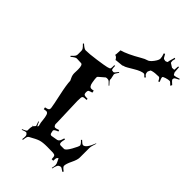

<svg xmlns="http://www.w3.org/2000/svg" viewBox="-346 -1285 1365 1365"><g transform="rotate(45 336.5 -602.5)"><path d="M527.3 -1144 540.5 -1190.9 548.8 -1186.5 543.5 -1164.6Q544.4 -1144.5 548.3 -1144.5L576.7 -1126.5Q591.3 -1126.5 598.1 -1127.4L601.1 -1164.1L608.9 -1164.6Q612.3 -1120.1 612.8 -1116.7L619.6 -1103.5Q622.6 -1098.6 624.5 -1098.6Q640.6 -1098.6 670.9 -1109.9L673.3 -1103.5Q638.7 -1086.9 638.7 -1081.1L636.7 -1071.3Q637.2 -1063.5 665 -1040L658.2 -1027.3Q636.7 -1048.8 631.8 -1048.8Q617.2 -1048.8 595.7 -1042.2Q574.2 -1035.6 574.2 -1029.3Q574.2 -1017.6 585.9 -993.7L576.7 -988.3Q563.5 -1015.6 555.7 -1015.6Q514.2 -1015.6 490.2 -1008.3Q480.5 -1004.9 480.5 -1001.7Q480.5 -998.5 478.5 -996.6L473.1 -984.9Q473.1 -971.2 476.8 -963.6Q480.5 -956.1 494.1 -946.3L486.3 -938.5Q469.7 -956.5 464.4 -956.5Q439.5 -956.5 390.9 -927.2Q342.3 -897.9 335.7 -895.8Q329.1 -893.6 322.8 -891.8Q316.4 -890.1 316.4 -888.2L255.4 -882.3Q255.4 -879.9 255.1 -879.9Q254.9 -879.9 253.4 -882.3Q240.7 -905.3 225.6 -905.3Q228.5 -905.3 230 -955.1Q283.7 -969.7 370.1 -1020Q397.9 -1036.6 414.8 -1040.5Q431.6 -1044.4 452.1 -1071.5Q472.7 -1098.6 472.7 -1114.5Q472.7 -1130.4 462.9 -1157.7L472.2 -1161.6Q488.3 -1129.4 495.1 -1129.4L509.3 -1126.5Q516.1 -1128.4 520.5 -1130.4Q522.5 -1130.9 523.9 -1132.3Q525.4 -1133.8 526.4 -1134.5Q527.3 -1135.3 527.3 -1139.2ZM95.2 -692.9 51.3 -694.8Q39.1 -694.8 11.2 -670.9L6.3 -676.8Q25.4 -693.8 30.8 -702.4Q36.1 -710.9 36.1 -720.2V-755.9Q36.1 -765.1 30.8 -773.7Q25.4 -782.2 7.3 -799.8L12.2 -806.2Q41 -779.8 55.2 -779.8Q90.3 -779.8 159.2 -789.6Q228 -799.3 247.8 -804.4Q267.6 -809.6 270.5 -814Q273.4 -818.4 273.4 -834V-849.1L281.2 -850.1Q281.2 -841.8 281.7 -836.2Q282.2 -830.6 282.5 -826.2Q282.7 -821.8 284.2 -819.1Q285.6 -816.4 286.1 -814.7Q286.6 -813 289.1 -812.3Q291.5 -811.5 292.5 -811.5Q297.4 -810.1 304 -810.1Q310.5 -810.1 331.5 -838.9L336.4 -835.9Q317.4 -809.6 317.4 -800.8L325.2 -765.1V-756.8Q325.2 -748 351.6 -721.2L348.1 -717.8Q323.2 -746.1 314.5 -746.1L302.2 -747.1Q298.3 -747.1 292.5 -745.1L250.5 -709Q245.1 -705.1 245.1 -698.2Q245.1 -691.4 246.1 -681.2Q247.1 -670.9 250 -654.3Q255.9 -615.2 277.3 -615.2Q285.2 -615.2 298.3 -618.2L301.3 -601.1Q290.5 -598.6 283.9 -595.7Q277.3 -592.8 273.9 -591.3Q270.5 -589.8 269 -584.2Q267.6 -578.6 267.6 -577.1V-566.9Q267.6 -555.2 274.9 -550.5Q282.2 -545.9 308.6 -545.9V-535.2Q283.7 -535.2 277.1 -531.7Q270.5 -528.3 269 -518.1Q267.6 -507.8 267.6 -484.9L274.4 -277.8V-257.8Q274.4 -254.4 278.8 -246.1Q283.2 -237.8 292 -237.8Q300.8 -237.8 322.3 -246.1L326.2 -234.9Q293.5 -223.1 293.5 -211.9Q293.5 -208 294.4 -206.1L298.3 -189Q301.3 -178.2 313.5 -178.2L363.3 -187Q372.6 -190.4 377.9 -198Q383.3 -205.6 390.1 -230L399.4 -228Q393.6 -204.1 393.6 -194.8Q393.6 -175.8 408.2 -175.8H441.4Q456.5 -175.8 481 -219.5Q505.4 -263.2 505.4 -273.4Q505.4 -283.7 481.4 -306.2L487.3 -312Q509.3 -290 518.6 -290Q546.4 -290 575.2 -365.2L578.1 -363.8Q564.5 -324.7 564.5 -308.1V-210.9Q564.5 -188.5 545.4 -149.7Q526.4 -110.8 526.4 -90.8Q526.4 -79.6 554.2 -60.1L548.3 -51.8Q523.9 -69.8 517.1 -69.8Q510.3 -69.8 499.5 -64Q488.8 -56.6 480.5 -18.1L475.6 -19Q480.5 -40.5 480.5 -52Q480.5 -63.5 472.2 -78.9Q463.9 -94.2 462.4 -101.1Q454.1 -98.6 450.7 -92Q447.3 -85.4 447.3 -68.8V-62H431.2Q430.7 -86.9 425.5 -93.5Q420.4 -100.1 405.3 -101.1Q390.1 -102.1 345.7 -102.1Q301.3 -102.1 277.1 -94.5Q252.9 -86.9 204.6 -59.1Q198.2 -54.7 195.3 -46.9Q192.4 -39.1 189.5 -14.2L182.1 -15.1Q184.6 -26.9 184.6 -44.2Q184.6 -61.5 167.5 -69.8Q160.6 -69.8 133.3 -59.1L131.3 -64Q154.3 -73.7 159.9 -77.9Q165.5 -82 165.5 -86.9V-101.1Q165.5 -115.7 170.4 -131.8Q170.4 -132.8 163.6 -137.2L171.4 -133.8L182.1 -145Q185.5 -147.9 185.5 -152.8Q184.6 -157.7 174.3 -185.1L179.2 -187Q187 -166 194.3 -154.8Q199.2 -158.7 199.2 -164.1Q199.2 -169.4 196 -178Q192.9 -186.5 190.4 -214.4Q188 -242.2 182.1 -259.5Q176.3 -276.9 162.1 -276.9Q155.3 -276.9 140.1 -273.9L137.2 -289.1Q158.7 -293 165 -297.9Q171.4 -302.7 171.4 -311V-316.9Q168.5 -340.8 149.9 -425.8Q131.3 -510.7 130.4 -549.8Q130.4 -550.8 121.3 -569.6Q112.3 -588.4 112.3 -607.9L113.3 -645Q113.3 -692.9 95.2 -692.9Z"/></g></svg>

Font: Eater Caps
Style: Regular
Weight: 400
Version: Version 001.002